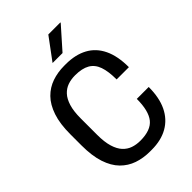

<svg xmlns="http://www.w3.org/2000/svg" viewBox="-259 -999 1117 1117"><g transform="rotate(-45 300.0 -440.0)"><path d="M294 10Q239 10 192.5 -6Q146 -22 111 -57.5Q76 -93 56.5 -152Q37 -211 37 -297V-389Q37 -475 57 -534Q77 -593 112 -628.5Q147 -664 193.5 -680Q240 -696 293 -696H307Q385 -696 440.5 -666Q496 -636 525 -575.5Q554 -515 554 -424H453Q453 -490 438.5 -531.5Q424 -573 390 -592.5Q356 -612 299 -612Q266 -612 238.5 -602.5Q211 -593 190 -570.5Q169 -548 157 -509Q145 -470 145 -411V-276Q145 -217 157 -177.5Q169 -138 190 -115.5Q211 -93 238.5 -83.5Q266 -74 299 -74Q385 -74 420.5 -118.5Q456 -163 456 -261H554Q554 -173 525 -113Q496 -53 441 -21.5Q386 10 308 10ZM257 -755 357 -890H456V-887L339 -755Z"/></g></svg>

Font: Chivo Mono Medium
Style: Regular
Weight: 400
Monospace: yes
Version: Version 1.008